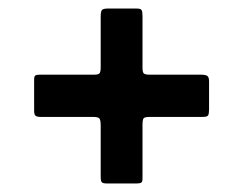

<svg xmlns="http://www.w3.org/2000/svg" viewBox="-20 -560 570 450"><path d="M330 -385H451Q460.5 -385 465.2 -382.5Q470 -380 470 -369.5V-304Q470 -294 468 -290Q466 -286 456 -286H332Q319.5 -286 316.8 -283Q314 -280 314 -267.5V-141Q314 -134 311 -132Q308 -130 300.5 -130H230.5Q221 -130 218.5 -133Q216 -136 216 -145.5V-265.5Q216 -278 213.2 -282Q210.5 -286 198 -286H75Q66.5 -286 63.2 -288.8Q60 -291.5 60 -300.5V-373.5Q60 -381.5 63 -383.2Q66 -385 74 -385H201Q211 -385 213.5 -388.5Q216 -392 216 -402V-521.5Q216 -533 219 -536.5Q222 -540 233 -540H300Q310 -540 312 -536.2Q314 -532.5 314 -522V-401Q314 -391 317 -388Q320 -385 330 -385Z"/></svg>

Font: Besley* Condensed Heavy
Style: Regular
Weight: 800
Width: 3
Designer: Owen Earl
Foundry: indestructible type*
Version: Version 3.000; ttfautohint (v1.8.3)